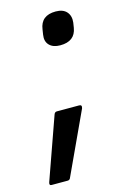

<svg xmlns="http://www.w3.org/2000/svg" viewBox="-137 -520 449 702"><g transform="rotate(-15 87.5 -168.5)"><path d="M132 -349Q105 -349 91 -363.5Q77 -378 81 -403L84 -422Q91 -473 147 -473Q175 -473 188.5 -457.5Q202 -442 199 -417L196 -398Q188 -349 132 -349ZM-31 136Q-41 136 -37 124L46 -110Q49 -119 57 -119H141Q147 -119 149 -116Q151 -113 149 -106L41 127Q38 136 30 136Z"/></g></svg>

Font: Sofia Sans Condensed SemiBold
Style: Italic
Weight: 600
Italic angle: -9°
Version: Version 4.100